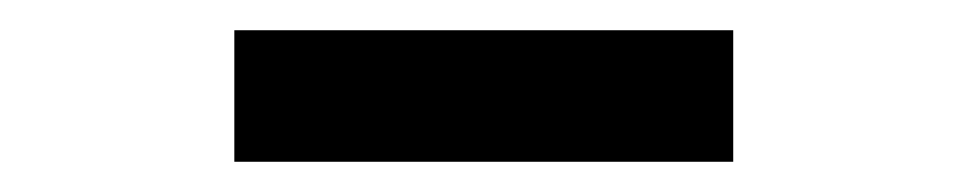

<svg xmlns="http://www.w3.org/2000/svg" viewBox="-20 -740 640 127"><path d="M135 -720H465V-633H135Z"/></svg>

Font: Kufam SemiBold
Style: Regular
Weight: 600
Designer: Wael Morcos, Artur Schmal
Foundry: Original Type
Version: Version 1.300; ttfautohint (v1.8.3)